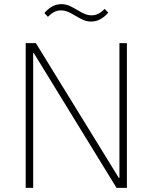

<svg xmlns="http://www.w3.org/2000/svg" viewBox="-20 -906 736 926"><path d="M143 -650H140V0H104V-698H153L553 -48H556V-698H592V0H542ZM419 -802Q400 -802 382.5 -809.5Q365 -817 342 -831Q319 -845 304 -850.5Q289 -856 275 -856Q257 -856 242 -848.5Q227 -841 211 -825L194 -843Q211 -863 231.5 -874.5Q252 -886 277 -886Q296 -886 313.5 -878.5Q331 -871 354 -857Q377 -843 392 -837.5Q407 -832 421 -832Q439 -832 454 -839.5Q469 -847 485 -863L502 -845Q485 -825 464.5 -813.5Q444 -802 419 -802Z"/></svg>

Font: IBM Plex Sans Thai ExtraLight
Style: Regular
Weight: 200
Designer: Mike Abbink, Paul van der Laan, Pieter van Rosmalen, Ben Mitchell, Mark Frömberg
Foundry: Bold Monday
Version: Version 1.1